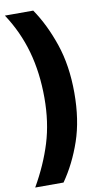

<svg xmlns="http://www.w3.org/2000/svg" viewBox="-98 -779 522 981"><g transform="rotate(-10 163.0 -288.0)"><path d="M283 -284Q283 -144 246 -36Q209 72 149 158H2Q63 52 95.5 -53.5Q128 -159 128 -285Q128 -416 97 -526.5Q66 -637 2 -734H149Q206 -651 244.5 -538.5Q283 -426 283 -284Z"/></g></svg>

Font: Noto Sans Lao Looped UI ExCd Blk
Style: Regular
Weight: 900
Width: 2
Designer: Mark Frömberg, Ben Mitchell
Foundry: The Fontpad Ltd
Version: Version 1.001; ttfautohint (v1.8.4.7-5d5b)